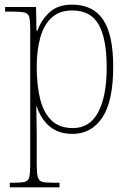

<svg xmlns="http://www.w3.org/2000/svg" viewBox="-20 -566 566 826"><path d="M22 240V220H43Q73 220 87.5 216Q102 212 106 195.5Q110 179 110 143V-442Q110 -476 106 -492Q102 -508 86.5 -512Q71 -516 35 -516H2V-536H135L137 -434H141Q158 -481 193.5 -513.5Q229 -546 290 -546Q380 -546 423.5 -481.5Q467 -417 467 -279Q467 -130 420 -60Q373 10 292 10Q233 10 195 -21Q157 -52 138 -108H136Q136 -93 137 -64Q138 -35 138 13V143Q138 179 142.5 195.5Q147 212 161 216Q175 220 205 220H236V240ZM294 -15Q366 -15 402.5 -83.5Q439 -152 439 -276Q439 -398 405 -459.5Q371 -521 291 -521Q236 -521 202.5 -490.5Q169 -460 153.5 -405Q138 -350 138 -278Q138 -198 153 -139Q168 -80 202 -47.5Q236 -15 294 -15Z"/></svg>

Font: Noto Serif Ethiopic SemiCondensed Thin
Style: Regular
Weight: 100
Width: 4
Designer: Monotype Design Team
Foundry: Monotype Imaging Inc.
Version: Version 2.102; ttfautohint (v1.8.4.7-5d5b)